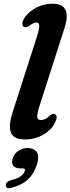

<svg xmlns="http://www.w3.org/2000/svg" viewBox="-20 -739 379 1034"><path d="M328 -590 191.5 -164.5Q178 -121.5 181 -107Q184 -92.5 200.5 -92.5Q225 -92.5 250.5 -118.5Q264.5 -130 275.5 -124Q293.5 -114.5 278 -82.5Q261.5 -43 216 -15.5Q170.5 12 114 12Q53 12 39 -25.2Q25 -62.5 47.5 -133L180 -545.5Q193.5 -587.5 191.2 -602.8Q189 -618 174.5 -618Q161.5 -618 140 -601.5Q120.5 -588 108.5 -594.5Q100.5 -599 100 -610.8Q99.5 -622.5 109 -638Q130 -673.5 172.2 -696.2Q214.5 -719 262.5 -719Q369 -719 328 -590ZM90 168Q62 168 51.8 153.5Q41.5 139 47.5 116.5Q54 90.5 77.8 74.2Q101.5 58 129 58Q161.5 58 176.8 78.2Q192 98.5 181 140Q167.5 190.5 133.5 224.2Q99.5 258 39.5 273Q11 280 11.5 258.5Q12 239 37.5 232Q76 222.5 93.2 208.8Q110.5 195 114 180.5Q117.5 168 102.5 168Z"/></svg>

Font: Fraunces 9pt S050 SemiBold
Style: Italic
Weight: 600
Italic angle: -16°
Version: Version 1.000; ttfautohint (v1.8.3)